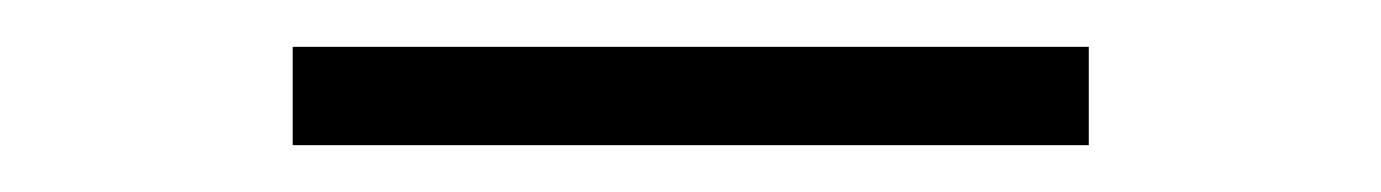

<svg xmlns="http://www.w3.org/2000/svg" viewBox="-20 -866 590 82"><path d="M105 -804V-846H445V-804Z"/></svg>

Font: M PLUS Code Latin SemiExpanded Light
Style: Regular
Weight: 300
Width: 6
Designer: Coji Morishita
Foundry: UNDERFOREST DESIGN
Version: Version 1.002; ttfautohint (v1.8.3)